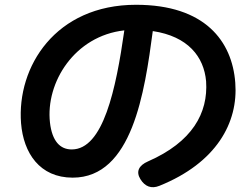

<svg xmlns="http://www.w3.org/2000/svg" viewBox="-20 -755 1040 803"><path d="M68 -240C78 -115 146 -12 284 -12C533 -12 585 -369 619 -625C766 -603 833 -518 842 -415C851 -282 784 -161 599 -80C560 -63 548 -37 567 -6C586 25 613 36 647 22C885 -74 977 -242 964 -409C951 -583 837 -735 549 -735C212 -735 50 -476 68 -240ZM189 -242C170 -410 292 -605 500 -628C465 -382 412 -130 280 -130C231 -130 198 -165 189 -242Z"/></svg>

Font: 寒蝉团圆体 Round
Style: Regular
Weight: 500
Designer: 寒蝉字型
Version: Version 2.700;Glyphs 3.1.1 (3135)